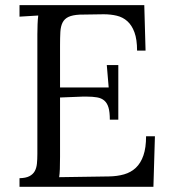

<svg xmlns="http://www.w3.org/2000/svg" viewBox="-20 -720 662 740"><path d="M211.4 -115.2Q211.4 -87.4 210.7 -68.6Q210 -49.8 208 -37.1L399.4 -40Q432.1 -40.5 458.5 -48.1Q484.9 -55.7 503.7 -73.5Q522.5 -91.3 532.7 -120.8Q543 -150.4 543 -194.8H577.1L571.3 0H55.2V-33.2Q79.1 -33.7 93 -40.8Q106.9 -47.9 113.8 -60.1Q120.6 -72.3 122.3 -89.1Q124 -106 124 -126.5V-155.8V-587.9Q124 -608.4 124.8 -626.7Q125.5 -645 127.4 -660.2L55.2 -655.8V-700.2H536.1L541 -524.9H508.3Q508.3 -567.9 498.3 -595.2Q488.3 -622.6 470.9 -638.2Q453.6 -653.8 430.2 -659.4Q406.7 -665 379.4 -665L287.1 -663.6Q259.3 -662.1 243.9 -654.8Q228.5 -647.5 221.2 -633.1Q213.9 -618.7 212.6 -596.7Q211.4 -574.7 211.4 -543.9V-382.8H398.9L391.6 -469.2H436V-258.8H403.3Q403.3 -288.1 398.2 -305.4Q393.1 -322.8 382.1 -332.3Q371.1 -341.8 354.2 -344.7Q337.4 -347.7 313.5 -347.7Q313.5 -347.7 299.3 -347.7Q292 -347.7 211.4 -344.2Z"/></svg>

Font: Parastoo FD
Style: FD
Weight: 400
Foundry: Saber Rastikerdar (saber.rastikerdar@gmail.com)
Version: Version 2.0.1